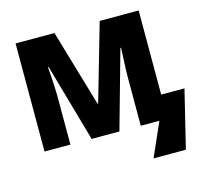

<svg xmlns="http://www.w3.org/2000/svg" viewBox="-128 -859 1307 1225"><g transform="rotate(-15 526.0 -246.0)"><path d="M388.2 0 242.2 -514.2H237.8Q248 -382.8 248 -310.1V0H77.1V-713.9H334L482.9 -207H486.8L632.8 -713.9H890.1V-158.2H1043.9L951.2 222.2H737.8L835.9 0H712.9V-313Q712.9 -337.4 713.6 -367.2Q714.4 -397 720.2 -513.2H715.8L571.8 0Z"/></g></svg>

Font: Open Sans ExtBd
Style: Bold
Weight: 800
Foundry: Ascender Corporation
Version: Version 1.10